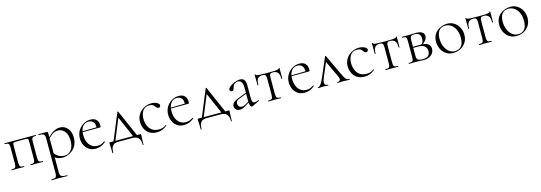

<svg xmlns="http://www.w3.org/2000/svg" viewBox="14 -1391 7456 2648"><g transform="rotate(-15 3742.5 -67.5)"><path d="M480 -12Q482 -12 482 -6Q482 0 480 0Q461 0 438 -1Q415 -2 392 -2Q367 -2 343 -1Q319 0 301 0Q298 0 298 -6Q298 -12 301 -12Q343 -12 355 -25Q367 -38 367 -81V-305Q367 -336 365 -348.5Q363 -361 352 -364Q341 -367 315 -367H199Q172 -367 161 -364Q150 -361 147.5 -348Q145 -335 145 -303V-81Q145 -38 156.5 -25Q168 -12 211 -12Q213 -12 213 -6Q213 0 211 0Q192 0 169 -1Q146 -2 123 -2Q98 -2 74.5 -1Q51 0 32 0Q29 0 29 -6Q29 -12 32 -12Q75 -12 86.5 -25Q98 -38 98 -81V-305Q98 -349 86.5 -361.5Q75 -374 33 -374Q30 -374 30 -380Q30 -386 33 -386H480Q482 -386 482 -380Q482 -374 480 -374Q437 -374 425.5 -360Q414 -346 414 -303V-81Q414 -38 425.5 -25Q437 -12 480 -12Z M527 275Q525 275 525 269Q525 263 527 263Q576 263 590.5 250Q605 237 605 194V-305Q605 -347 587.5 -360.5Q570 -374 516 -374Q513 -374 513 -380Q513 -386 516 -386Q544 -386 566 -386Q588 -386 604.5 -386Q621 -386 633 -386Q644 -386 647.5 -381Q651 -376 651 -359V194Q651 222 659 237Q667 252 689 257.5Q711 263 754 263Q757 263 757 269Q757 275 754 275Q728 275 696 274Q664 273 629 273Q601 273 574 274Q547 275 527 275ZM762 13Q724 13 694.5 3Q665 -7 630 -35L640 -88Q668 -53 703 -30Q738 -7 795 -7Q848 -7 885 -54Q922 -101 922 -184Q922 -273 883 -319.5Q844 -366 788 -366Q742 -366 707 -340Q672 -314 640 -278L631 -285Q682 -344 729 -371.5Q776 -399 824 -399Q865 -399 899.5 -377.5Q934 -356 955 -315Q976 -274 976 -215Q976 -155 955 -112Q934 -69 901 -41.5Q868 -14 831 -0.5Q794 13 762 13Z M1231 12Q1172 12 1132.5 -15.5Q1093 -43 1073 -87Q1053 -131 1053 -180Q1053 -241 1081 -289.5Q1109 -338 1156.5 -366.5Q1204 -395 1260 -395Q1317 -395 1345 -364Q1373 -333 1373 -281Q1373 -268 1370.5 -262Q1368 -256 1361 -256H1314Q1319 -318 1294.5 -346.5Q1270 -375 1228 -375Q1172 -375 1141 -332.5Q1110 -290 1110 -216Q1110 -160 1128 -115.5Q1146 -71 1181 -45.5Q1216 -20 1266 -20Q1301 -20 1323.5 -30.5Q1346 -41 1367 -54Q1369 -56 1372.5 -51.5Q1376 -47 1374 -44Q1339 -14 1303.5 -1Q1268 12 1231 12ZM1097 -255 1096 -267 1324 -271V-256Z M1482 0 1648 -401Q1650 -405 1654 -405Q1658 -405 1660 -401L1836 0H1780L1635 -333L1653 -352L1509 0ZM1435 129Q1435 84 1434 57.5Q1433 31 1431.5 15Q1430 -1 1430 -12Q1430 -20 1431.5 -21.5Q1433 -23 1440 -23H1875Q1882 -23 1883 -21.5Q1884 -20 1884 -12Q1884 -1 1883 15Q1882 31 1880.5 57.5Q1879 84 1879 129Q1879 133 1873.5 133Q1868 133 1868 129Q1868 78 1853 50Q1838 22 1813.5 11Q1789 0 1758 0H1545Q1518 0 1496 11Q1474 22 1460.5 50Q1447 78 1447 129Q1447 133 1441 133Q1435 133 1435 129Z M2106 12Q2038 12 1995.5 -17.5Q1953 -47 1933 -92.5Q1913 -138 1913 -185Q1913 -235 1932 -274Q1951 -313 1982.5 -340Q2014 -367 2052 -381Q2090 -395 2127 -395Q2155 -395 2181 -387.5Q2207 -380 2224 -367Q2241 -354 2241 -338Q2241 -326 2233.5 -317.5Q2226 -309 2212 -309Q2198 -309 2188 -318Q2178 -327 2172 -337Q2160 -354 2143.5 -364.5Q2127 -375 2095 -375Q2034 -375 2002 -330.5Q1970 -286 1970 -214Q1970 -163 1988 -118.5Q2006 -74 2043.5 -46.5Q2081 -19 2141 -19Q2167 -19 2194.5 -26.5Q2222 -34 2244 -54Q2247 -56 2250.5 -52Q2254 -48 2251 -46Q2217 -15 2182 -1.5Q2147 12 2106 12Z M2492 12Q2433 12 2393.5 -15.5Q2354 -43 2334 -87Q2314 -131 2314 -180Q2314 -241 2342 -289.5Q2370 -338 2417.5 -366.5Q2465 -395 2521 -395Q2578 -395 2606 -364Q2634 -333 2634 -281Q2634 -268 2631.5 -262Q2629 -256 2622 -256H2575Q2580 -318 2555.5 -346.5Q2531 -375 2489 -375Q2433 -375 2402 -332.5Q2371 -290 2371 -216Q2371 -160 2389 -115.5Q2407 -71 2442 -45.5Q2477 -20 2527 -20Q2562 -20 2584.5 -30.5Q2607 -41 2628 -54Q2630 -56 2633.5 -51.5Q2637 -47 2635 -44Q2600 -14 2564.5 -1Q2529 12 2492 12ZM2358 -255 2357 -267 2585 -271V-256Z M2743 0 2909 -401Q2911 -405 2915 -405Q2919 -405 2921 -401L3097 0H3041L2896 -333L2914 -352L2770 0ZM2696 129Q2696 84 2695 57.5Q2694 31 2692.5 15Q2691 -1 2691 -12Q2691 -20 2692.5 -21.5Q2694 -23 2701 -23H3136Q3143 -23 3144 -21.5Q3145 -20 3145 -12Q3145 -1 3144 15Q3143 31 3141.5 57.5Q3140 84 3140 129Q3140 133 3134.5 133Q3129 133 3129 129Q3129 78 3114 50Q3099 22 3074.5 11Q3050 0 3019 0H2806Q2779 0 2757 11Q2735 22 2721.5 50Q2708 78 2708 129Q2708 133 2702 133Q2696 133 2696 129Z M3468 6Q3464 8 3460 8Q3448 8 3438 -13Q3428 -34 3428 -74V-267Q3428 -329 3408.5 -353Q3389 -377 3360 -377Q3335 -377 3318.5 -365.5Q3302 -354 3293.5 -337Q3285 -320 3281 -305Q3279 -295 3274 -281.5Q3269 -268 3249 -268Q3234 -268 3226.5 -277Q3219 -286 3219 -296Q3219 -313 3237 -330.5Q3255 -348 3282.5 -363Q3310 -378 3340 -387Q3370 -396 3395 -396Q3436 -396 3455 -369.5Q3474 -343 3474 -297V-108Q3474 -72 3482.5 -55.5Q3491 -39 3512 -39Q3531 -39 3567 -54Q3572 -56 3574 -50.5Q3576 -45 3571 -43ZM3291 7Q3254 7 3234.5 -13.5Q3215 -34 3215 -61Q3215 -78 3223.5 -94Q3232 -110 3253.5 -125Q3275 -140 3313 -154L3438 -201L3440 -188L3322 -143Q3301 -135 3290 -125.5Q3279 -116 3275 -105.5Q3271 -95 3271 -84Q3271 -62 3285.5 -44Q3300 -26 3328 -26Q3339 -26 3351 -29.5Q3363 -33 3380 -43L3447 -82L3449 -70L3374 -23Q3349 -7 3330 0Q3311 7 3291 7Z M3696 0Q3694 0 3694 -6Q3694 -12 3696 -12Q3739 -12 3751 -25Q3763 -38 3763 -81V-303Q3763 -345 3753 -359Q3743 -373 3708 -373Q3669 -373 3645.5 -349.5Q3622 -326 3622 -255Q3622 -253 3616 -253Q3610 -253 3610 -255Q3610 -269 3610 -297.5Q3610 -326 3609.5 -356Q3609 -386 3609 -405Q3609 -410 3615 -410Q3621 -410 3621 -405Q3621 -391 3668.5 -388Q3716 -385 3786 -385Q3833 -385 3870.5 -386Q3908 -387 3930 -391.5Q3952 -396 3952 -405Q3952 -410 3958 -410Q3964 -410 3964 -405Q3964 -386 3964 -356Q3964 -326 3963.5 -297.5Q3963 -269 3963 -255Q3963 -253 3957 -253Q3951 -253 3951 -255Q3951 -326 3926 -349.5Q3901 -373 3862 -373Q3828 -373 3819 -359Q3810 -345 3810 -303V-81Q3810 -38 3821.5 -25Q3833 -12 3875 -12Q3878 -12 3878 -6Q3878 0 3875 0Q3857 0 3834 -1Q3811 -2 3787 -2Q3763 -2 3739.5 -1Q3716 0 3696 0Z M4214 12Q4155 12 4115.5 -15.5Q4076 -43 4056 -87Q4036 -131 4036 -180Q4036 -241 4064 -289.5Q4092 -338 4139.5 -366.5Q4187 -395 4243 -395Q4300 -395 4328 -364Q4356 -333 4356 -281Q4356 -268 4353.5 -262Q4351 -256 4344 -256H4297Q4302 -318 4277.5 -346.5Q4253 -375 4211 -375Q4155 -375 4124 -332.5Q4093 -290 4093 -216Q4093 -160 4111 -115.5Q4129 -71 4164 -45.5Q4199 -20 4249 -20Q4284 -20 4306.5 -30.5Q4329 -41 4350 -54Q4352 -56 4355.5 -51.5Q4359 -47 4357 -44Q4322 -14 4286.5 -1Q4251 12 4214 12ZM4080 -255 4079 -267 4307 -271V-256Z M4409 0Q4405 0 4405 -6Q4405 -12 4409 -12Q4420 -12 4432 -21.5Q4444 -31 4460 -57Q4476 -83 4498 -132L4613 -401Q4615 -405 4619.5 -405Q4624 -405 4625 -401L4749 -137Q4774 -85 4789 -58Q4804 -31 4818 -21.5Q4832 -12 4854 -12Q4859 -12 4859 -6Q4859 0 4854 0Q4832 0 4809 -2Q4786 -4 4764 -4Q4746 -4 4725 -2Q4704 0 4687 0Q4683 0 4683 -6Q4683 -12 4687 -12Q4710 -12 4723 -28.5Q4736 -45 4717 -84L4600 -333L4618 -352L4521 -123Q4502 -78 4502.5 -54Q4503 -30 4517 -21Q4531 -12 4550 -12Q4555 -12 4555 -6Q4555 0 4550 0Q4532 0 4518.5 -2Q4505 -4 4481 -4Q4463 -4 4452.5 -3Q4442 -2 4433 -1Q4424 0 4409 0Z M5071 12Q5003 12 4960.5 -17.5Q4918 -47 4898 -92.5Q4878 -138 4878 -185Q4878 -235 4897 -274Q4916 -313 4947.5 -340Q4979 -367 5017 -381Q5055 -395 5092 -395Q5120 -395 5146 -387.5Q5172 -380 5189 -367Q5206 -354 5206 -338Q5206 -326 5198.5 -317.5Q5191 -309 5177 -309Q5163 -309 5153 -318Q5143 -327 5137 -337Q5125 -354 5108.5 -364.5Q5092 -375 5060 -375Q4999 -375 4967 -330.5Q4935 -286 4935 -214Q4935 -163 4953 -118.5Q4971 -74 5008.5 -46.5Q5046 -19 5106 -19Q5132 -19 5159.5 -26.5Q5187 -34 5209 -54Q5212 -56 5215.5 -52Q5219 -48 5216 -46Q5182 -15 5147 -1.5Q5112 12 5071 12Z M5370 0Q5368 0 5368 -6Q5368 -12 5370 -12Q5413 -12 5425 -25Q5437 -38 5437 -81V-303Q5437 -345 5427 -359Q5417 -373 5382 -373Q5343 -373 5319.5 -349.5Q5296 -326 5296 -255Q5296 -253 5290 -253Q5284 -253 5284 -255Q5284 -269 5284 -297.5Q5284 -326 5283.5 -356Q5283 -386 5283 -405Q5283 -410 5289 -410Q5295 -410 5295 -405Q5295 -391 5342.5 -388Q5390 -385 5460 -385Q5507 -385 5544.5 -386Q5582 -387 5604 -391.5Q5626 -396 5626 -405Q5626 -410 5632 -410Q5638 -410 5638 -405Q5638 -386 5638 -356Q5638 -326 5637.5 -297.5Q5637 -269 5637 -255Q5637 -253 5631 -253Q5625 -253 5625 -255Q5625 -326 5600 -349.5Q5575 -373 5536 -373Q5502 -373 5493 -359Q5484 -345 5484 -303V-81Q5484 -38 5495.5 -25Q5507 -12 5549 -12Q5552 -12 5552 -6Q5552 0 5549 0Q5531 0 5508 -1Q5485 -2 5461 -2Q5437 -2 5413.5 -1Q5390 0 5370 0Z M5796 -385Q5822 -385 5850 -386.5Q5878 -388 5907 -388Q5963 -388 5993 -369Q6023 -350 6023 -312Q6023 -258 5947 -204L5934 -209Q5951 -223 5960 -242Q5969 -261 5969 -290Q5969 -335 5946.5 -355Q5924 -375 5881 -375Q5844 -375 5831 -362.5Q5818 -350 5818 -303V-81Q5818 -45 5834.5 -29Q5851 -13 5903 -13Q5958 -13 5983.5 -35.5Q6009 -58 6009 -99Q6009 -143 5982 -170.5Q5955 -198 5892 -198H5800L5799 -214H5927Q6065 -214 6065 -122Q6065 -68 6024 -33Q5983 2 5921 2Q5897 2 5860.5 0Q5824 -2 5796 -2Q5771 -2 5747.5 -1Q5724 0 5705 0Q5702 0 5702 -6Q5702 -12 5705 -12Q5748 -12 5759.5 -25Q5771 -38 5771 -81V-305Q5771 -349 5759.5 -361.5Q5748 -374 5706 -374Q5703 -374 5703 -380Q5703 -386 5706 -386Q5724 -386 5747.5 -385.5Q5771 -385 5796 -385Z M6336 13Q6277 13 6233.5 -16Q6190 -45 6166.5 -93.5Q6143 -142 6143 -198Q6143 -250 6162 -288Q6181 -326 6212.5 -350.5Q6244 -375 6281 -387Q6318 -399 6354 -399Q6414 -399 6457 -369Q6500 -339 6523 -292Q6546 -245 6546 -193Q6546 -129 6517 -83Q6488 -37 6440.5 -12Q6393 13 6336 13ZM6364 -5Q6420 -5 6454 -42.5Q6488 -80 6488 -167Q6488 -228 6467 -276Q6446 -324 6408.5 -352Q6371 -380 6321 -380Q6264 -380 6232 -340.5Q6200 -301 6200 -227Q6200 -168 6220.5 -117Q6241 -66 6278 -35.5Q6315 -5 6364 -5Z M6705 0Q6703 0 6703 -6Q6703 -12 6705 -12Q6748 -12 6760 -25Q6772 -38 6772 -81V-303Q6772 -345 6762 -359Q6752 -373 6717 -373Q6678 -373 6654.5 -349.5Q6631 -326 6631 -255Q6631 -253 6625 -253Q6619 -253 6619 -255Q6619 -269 6619 -297.5Q6619 -326 6618.5 -356Q6618 -386 6618 -405Q6618 -410 6624 -410Q6630 -410 6630 -405Q6630 -391 6677.5 -388Q6725 -385 6795 -385Q6842 -385 6879.5 -386Q6917 -387 6939 -391.5Q6961 -396 6961 -405Q6961 -410 6967 -410Q6973 -410 6973 -405Q6973 -386 6973 -356Q6973 -326 6972.5 -297.5Q6972 -269 6972 -255Q6972 -253 6966 -253Q6960 -253 6960 -255Q6960 -326 6935 -349.5Q6910 -373 6871 -373Q6837 -373 6828 -359Q6819 -345 6819 -303V-81Q6819 -38 6830.5 -25Q6842 -12 6884 -12Q6887 -12 6887 -6Q6887 0 6884 0Q6866 0 6843 -1Q6820 -2 6796 -2Q6772 -2 6748.5 -1Q6725 0 6705 0Z M7238 13Q7179 13 7135.5 -16Q7092 -45 7068.5 -93.5Q7045 -142 7045 -198Q7045 -250 7064 -288Q7083 -326 7114.5 -350.5Q7146 -375 7183 -387Q7220 -399 7256 -399Q7316 -399 7359 -369Q7402 -339 7425 -292Q7448 -245 7448 -193Q7448 -129 7419 -83Q7390 -37 7342.5 -12Q7295 13 7238 13ZM7266 -5Q7322 -5 7356 -42.5Q7390 -80 7390 -167Q7390 -228 7369 -276Q7348 -324 7310.5 -352Q7273 -380 7223 -380Q7166 -380 7134 -340.5Q7102 -301 7102 -227Q7102 -168 7122.5 -117Q7143 -66 7180 -35.5Q7217 -5 7266 -5Z"/></g></svg>

Font: Cormorant Garamond Light
Style: Regular
Weight: 300
Designer: Christian Thalmann (Catharsis Fonts)
Foundry: Catharsis Fonts
Version: Version 4.001